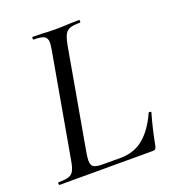

<svg xmlns="http://www.w3.org/2000/svg" viewBox="-117 -717 734 809"><g transform="rotate(-20 249.5 -312.5)"><path d="M13 -12Q44 -12 59 -17Q74 -22 81.5 -36.5Q89 -51 94 -81L176 -544Q180 -570 180 -576Q180 -598 167 -605.5Q154 -613 119 -613Q117 -613 117 -619Q117 -625 119 -625L162 -624Q198 -622 221 -622Q244 -622 284 -624L328 -625Q330 -625 330 -619Q330 -613 328 -613Q297 -613 282 -607.5Q267 -602 259.5 -587.5Q252 -573 246 -543L165 -85Q162 -67 162 -54Q162 -33 173.5 -26Q185 -19 215 -19H293Q354 -19 396.5 -54Q439 -89 470 -158Q470 -159 473 -159Q482 -159 481 -155Q462 -90 448 -15Q446 -7 442.5 -3.5Q439 0 432 0H13Q10 0 10 -6Q10 -12 13 -12Z"/></g></svg>

Font: Cormorant Infant Medium
Style: Italic
Weight: 500
Italic angle: -10°
Designer: Christian Thalmann (Catharsis Fonts)
Foundry: Catharsis Fonts
Version: Version 4.000